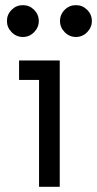

<svg xmlns="http://www.w3.org/2000/svg" viewBox="-20 -722 375 742"><path d="M130.9 0V-488.3H210.9V0ZM53.7 -413.1V-488.3H210.9V-413.1ZM273.4 -579.1Q248 -579.1 230 -597.7Q211.9 -616.2 211.9 -640.6Q211.9 -666 230 -684.1Q248 -702.1 273.4 -702.1Q298.8 -702.1 316.9 -684.1Q335 -666 335 -640.6Q335 -616.2 316.9 -597.7Q298.8 -579.1 273.4 -579.1ZM68.4 -579.1Q43 -579.1 24.9 -597.7Q6.8 -616.2 6.8 -640.6Q6.8 -666 24.9 -684.1Q43 -702.1 68.4 -702.1Q93.8 -702.1 111.8 -684.1Q129.9 -666 129.9 -640.6Q129.9 -616.2 111.8 -597.7Q93.8 -579.1 68.4 -579.1Z"/></svg>

Font: Sen
Style: Regular
Weight: 400
Designer: Kosal Sen, Philatype
Foundry: Philatype
Version: Version 2.000;gftools[0.9.31]